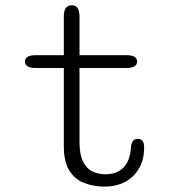

<svg xmlns="http://www.w3.org/2000/svg" viewBox="-20 -680 659 710"><path d="M113 -428.5Q72.5 -428.5 72.5 -452.5Q72.5 -476 113 -476H216V-619.5Q216 -660.5 245.5 -660.5Q274 -660.5 274 -619.5V-476H446.5Q487 -476 487 -452.5Q487 -428.5 446.5 -428.5H274V-154.5Q274 -109.5 286.8 -83.2Q299.5 -57 321.2 -46.2Q343 -35.5 370.5 -35.5Q412.5 -35.5 437.2 -61Q462 -86.5 464.5 -138Q466 -150 471.5 -158.2Q477 -166.5 489.5 -166.5Q502.5 -166.5 507.8 -158Q513 -149.5 513 -134.5Q513 -89.5 494 -57Q475 -24.5 442 -7.2Q409 10 367 10Q325.5 10 291 -3.5Q256.5 -17 236.2 -49.5Q216 -82 216 -139.5V-428.5Z"/></svg>

Font: Sono Monospace Light
Style: Regular
Weight: 300
Version: Version 2.112